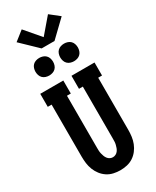

<svg xmlns="http://www.w3.org/2000/svg" viewBox="-293 -1262 1087 1342"><g transform="rotate(-30 250.0 -591.0)"><path d="M250 8Q223 8 196 2Q169 -4 146 -19Q123 -34 106 -56Q89 -78 79 -103.5Q69 -129 65.5 -156Q62 -183 62 -210V-630H31V-735H217V-630H186V-210Q186 -198 186.5 -186Q187 -174 190 -162Q193 -150 197 -139Q201 -128 208.5 -118Q216 -108 227 -102.5Q238 -97 250 -97Q262 -97 273 -102.5Q284 -108 291.5 -118Q299 -128 303 -139Q307 -150 310 -162Q313 -174 313.5 -186Q314 -198 314 -210V-630H283V-735H469V-630H438V-210Q438 -183 434.5 -156Q431 -129 421 -103.5Q411 -78 394 -56Q377 -34 354 -19Q331 -4 304 2Q277 8 250 8ZM350 -814Q336 -814 322 -818.5Q308 -823 298 -833Q288 -843 283.5 -857Q279 -871 279 -885Q279 -899 283.5 -913Q288 -927 298 -937Q308 -947 322 -951.5Q336 -956 350 -956Q364 -956 378 -951.5Q392 -947 402 -937Q412 -927 416.5 -913Q421 -899 421 -885Q421 -871 416.5 -857Q412 -843 402 -833Q392 -823 378 -818.5Q364 -814 350 -814ZM150 -814Q136 -814 122 -818.5Q108 -823 98 -833Q88 -843 83.5 -857Q79 -871 79 -885Q79 -899 83.5 -913Q88 -927 98 -937Q108 -947 122 -951.5Q136 -956 150 -956Q164 -956 178 -951.5Q192 -947 202 -937Q212 -927 216.5 -913Q221 -899 221 -885Q221 -871 216.5 -857Q212 -843 202 -833Q192 -823 178 -818.5Q164 -814 150 -814ZM198 -1005 68 -1130 144 -1190 250 -1066 356 -1190 432 -1130 302 -1005Z"/></g></svg>

Font: Iosevka Slab Extrabold
Style: Regular
Weight: 800
Monospace: yes
Designer: Belleve Invis
Foundry: Belleve Invis
Version: Version 11.1.1; ttfautohint (v1.8.3)